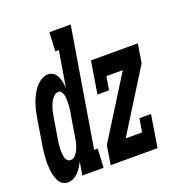

<svg xmlns="http://www.w3.org/2000/svg" viewBox="-154 -847 903 967"><g transform="rotate(-20 298.0 -363.5)"><path d="M47 8Q29 8 16 -2Q3 -12 -4 -27.5Q-11 -43 -14 -59.5Q-17 -76 -18.5 -93Q-20 -110 -19.5 -127.5Q-19 -145 -17.5 -163Q-16 -181 -13.5 -198.5Q-11 -216 -8 -233L10 -343Q13 -363 17.5 -383Q22 -403 28.5 -422.5Q35 -442 44.5 -461Q54 -480 67 -497Q80 -514 99 -526Q118 -538 138 -538Q154 -538 166.5 -528.5Q179 -519 185.5 -504.5Q192 -490 195 -474Q198 -458 199 -442L231 -634H212L217 -735H331L226 -101H245L240 0H126L138 -71Q131 -57 122.5 -43.5Q114 -30 102.5 -18Q91 -6 76.5 1Q62 8 47 8ZM98 -93Q113 -93 124 -106Q135 -119 141 -132.5Q147 -146 151 -160.5Q155 -175 157 -190L175 -300Q177 -309 178.5 -318.5Q180 -328 181 -338Q182 -348 182.5 -357.5Q183 -367 183 -376.5Q183 -386 182.5 -395.5Q182 -405 179.5 -413.5Q177 -422 171.5 -429.5Q166 -437 156 -437Q145 -437 135.5 -429.5Q126 -422 119.5 -412Q113 -402 108.5 -391.5Q104 -381 100.5 -370Q97 -359 95 -348Q93 -337 91 -327L73 -217Q71 -208 70 -199Q69 -190 68 -181Q67 -172 67 -163Q67 -154 67.5 -145.5Q68 -137 69 -128.5Q70 -120 73 -112Q76 -104 82.5 -98.5Q89 -93 98 -93ZM278 0 294 -101 499 -429H411L399 -357H337L365 -530H616L600 -429L395 -101H483L495 -173H557L529 0Z"/></g></svg>

Font: Iosevka Slab Extended Oblique
Style: Bold
Weight: 700
Width: 7
Italic angle: -9°
Monospace: yes
Designer: Belleve Invis
Foundry: Belleve Invis
Version: Version 11.1.1; ttfautohint (v1.8.3)